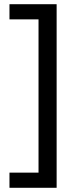

<svg xmlns="http://www.w3.org/2000/svg" viewBox="-20 -734 369 912"><path d="M25 86H163V-642H25V-714H249V158H25Z"/></svg>

Font: Noto Sans Mende Kikakui
Style: Regular
Weight: 400
Designer: Monotype Design Team
Foundry: Monotype Imaging Inc.
Version: Version 2.003; ttfautohint (v1.8.4.7-5d5b)